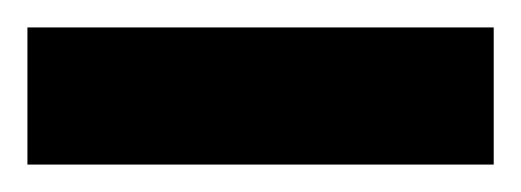

<svg xmlns="http://www.w3.org/2000/svg" viewBox="-40 -120 380 140"><path d="M-20 0V-100H320V0Z"/></svg>

Font: Reem Kufi
Style: Regular
Weight: 400
Designer: Khaled Hosny
Version: Version 1.6